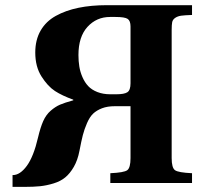

<svg xmlns="http://www.w3.org/2000/svg" viewBox="-20 -712 800 747"><path d="M285.2 -498Q285.2 -474.1 288.6 -453.1Q292 -432.1 300.8 -411.9Q309.6 -391.6 323 -377.2Q336.4 -362.8 358.6 -354Q380.9 -345.2 409.2 -345.2H432.1Q463.9 -345.2 475.8 -353.3Q487.8 -361.3 487.8 -388.2V-608.9Q487.8 -630.9 476.8 -638.4Q465.8 -646 429.2 -646H408.2Q355.5 -646 320.3 -607.4Q285.2 -568.8 285.2 -498ZM28.8 15.1V-30.8H29.8Q58.1 -30.8 84.5 -66.9Q110.8 -103 127.9 -176.8Q137.2 -216.3 148.2 -241Q159.2 -265.6 177.2 -281.2Q195.3 -296.9 213.4 -304.7Q231.4 -312.5 265.1 -321.8V-324.2Q221.7 -339.8 193.8 -357.9Q165.5 -376.5 141.4 -414.6Q117.2 -452.6 117.2 -507.8Q117.2 -556.6 137.9 -592.8Q158.7 -628.9 197 -650.1Q235.4 -671.4 284.9 -681.6Q334.5 -691.9 397 -691.9H727.1V-653.8Q698.2 -652.8 684.6 -650.9Q670.9 -648.9 661.4 -642.3Q651.9 -635.7 649.9 -625.7Q647.9 -615.7 647.9 -595.2V-97.2Q647.9 -59.1 660.9 -49.8Q673.8 -40.5 727.1 -38.1V0H409.2V-38.1Q462.4 -40.5 475.1 -49.8Q487.8 -59.1 487.8 -97.2V-298.8H426.8Q397.9 -298.8 377 -290.8Q356 -282.7 342.5 -270Q329.1 -257.3 318.6 -233.2Q308.1 -209 302.2 -186Q296.4 -163.1 289.1 -125Q282.2 -88.9 267.3 -63Q252.4 -37.1 234.1 -22Q215.8 -6.8 188.7 1.5Q161.6 9.8 136 12.5Q110.4 15.1 75.2 15.1Z"/></svg>

Font: Linguistics Pro
Style: Bold
Weight: 700
Designer: Stefan Peev, Context Ltd
Foundry: Stefan Peev, Context Ltd
Version: Version 001.000